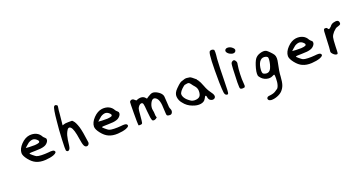

<svg xmlns="http://www.w3.org/2000/svg" viewBox="-35 -1049 3135 1660"><g transform="rotate(-20 1532.0 -218.5)"><path d="M181.6 -348.6Q216.8 -352.5 244.1 -339.8Q271.5 -327.1 286.1 -298.8Q291 -291 301.8 -282.2Q308.6 -276.4 310.1 -272.9Q311.5 -269.5 311.5 -262.7Q311.5 -249 298.3 -234.4Q285.2 -219.7 265.6 -213.9Q240.2 -205.1 188.5 -205.1Q129.9 -205.1 128.9 -200.2Q128.9 -196.3 149.4 -179.2Q169.9 -162.1 178.7 -158.2Q192.4 -152.3 223.6 -151.4Q253.9 -150.4 285.2 -153.3Q332 -159.2 339.8 -148.4Q357.4 -129.9 316.4 -114.3Q286.1 -103.5 240.2 -100.6Q191.4 -97.7 155.3 -114.3Q124 -127.9 94.7 -165Q65.4 -202.1 65.4 -227.5Q66.4 -266.6 103 -304.7Q139.6 -342.8 181.6 -348.6ZM213.9 -300.8Q204.1 -304.7 197.3 -304.7Q177.7 -304.7 155.3 -291Q146.5 -284.2 130.4 -270Q114.3 -255.9 115.2 -255.9Q117.2 -254.9 148.9 -253.4Q180.7 -252 198.2 -252.9Q225.6 -254.9 235.8 -259.8Q246.1 -264.6 242.2 -276.4Q239.3 -282.2 230.5 -290Q221.7 -297.9 213.9 -300.8Z M469.7 -511.7Q479.5 -522.5 494.1 -511.7L500 -505.9L498 -487.3Q494.1 -468.8 492.2 -435.5Q490.2 -406.2 485.4 -368.2Q480.5 -332 481.4 -331.1Q482.4 -330.1 494.1 -335.4Q505.9 -340.8 539.1 -340.8H572.3L581.1 -332Q597.7 -316.4 614.3 -264.6Q627 -222.7 640.6 -117.2Q641.6 -108.4 633.8 -97.7Q625 -88.9 617.2 -89.8Q601.6 -89.8 593.3 -106.9Q585 -124 578.1 -170.9Q564.5 -265.6 543 -286.1Q520.5 -307.6 501 -266.6Q487.3 -239.3 481.4 -199.2Q474.6 -135.7 468.8 -123Q462.9 -111.3 456.1 -108.4Q450.2 -104.5 442.9 -107.9Q435.5 -111.3 433.6 -119.1Q430.7 -127.9 434.6 -218.8Q438.5 -309.6 446.3 -378.9Q457 -498 469.7 -511.7Z M848.6 -348.6Q883.8 -352.5 911.1 -339.8Q938.5 -327.1 953.1 -298.8Q958 -291 968.8 -282.2Q975.6 -276.4 977.1 -272.9Q978.5 -269.5 978.5 -262.7Q978.5 -249 965.3 -234.4Q952.1 -219.7 932.6 -213.9Q907.2 -205.1 855.5 -205.1Q796.9 -205.1 795.9 -200.2Q795.9 -196.3 816.4 -179.2Q836.9 -162.1 845.7 -158.2Q859.4 -152.3 890.6 -151.4Q920.9 -150.4 952.1 -153.3Q999 -159.2 1006.8 -148.4Q1024.4 -129.9 983.4 -114.3Q953.1 -103.5 907.2 -100.6Q858.4 -97.7 822.3 -114.3Q791 -127.9 761.7 -165Q732.4 -202.1 732.4 -227.5Q733.4 -266.6 770 -304.7Q806.6 -342.8 848.6 -348.6ZM880.9 -300.8Q871.1 -304.7 864.3 -304.7Q844.7 -304.7 822.3 -291Q813.5 -284.2 797.4 -270Q781.2 -255.9 782.2 -255.9Q784.2 -254.9 815.9 -253.4Q847.7 -252 865.2 -252.9Q892.6 -254.9 902.8 -259.8Q913.1 -264.6 909.2 -276.4Q906.2 -282.2 897.5 -290Q888.7 -297.9 880.9 -300.8Z M1121.1 -335.9Q1124 -335 1127.9 -335Q1131.8 -335 1142.6 -325.2L1154.3 -315.4L1167 -320.3Q1180.7 -326.2 1197.3 -326.2Q1223.6 -326.2 1238.3 -307.6L1246.1 -298.8L1262.7 -310.5Q1291 -329.1 1307.6 -330.1Q1327.1 -331.1 1352.5 -315.9Q1377.9 -300.8 1387.7 -282.2Q1392.6 -273.4 1393.6 -264.6Q1394.5 -255.9 1396.5 -221.7Q1398.4 -178.7 1399.9 -167Q1401.4 -155.3 1407.2 -143.6Q1414.1 -127.9 1407.2 -112.8Q1400.4 -97.7 1385.7 -97.7Q1360.4 -97.7 1356.4 -108.4Q1354.5 -113.3 1352.5 -159.2Q1351.6 -209 1344.2 -234.9Q1336.9 -260.7 1321.3 -272.5Q1291 -294.9 1268.6 -249Q1252.9 -215.8 1259.8 -185.5Q1263.7 -170.9 1263.7 -150.4Q1263.7 -130.9 1267.6 -124Q1270.5 -119.1 1268.6 -116.2Q1266.6 -113.3 1257.8 -108.4Q1248 -102.5 1238.3 -102.5Q1228.5 -102.5 1224.6 -108.4Q1215.8 -122.1 1210 -195.3Q1206.1 -252 1201.7 -265.6Q1197.3 -279.3 1182.6 -277.3Q1172.9 -275.4 1163.6 -265.6Q1154.3 -255.9 1149.4 -242.2Q1145.5 -228.5 1143.6 -196.3Q1143.6 -193.4 1142.6 -186.5Q1137.7 -126 1134.3 -115.7Q1130.9 -105.5 1116.2 -105.5Q1115.2 -105.5 1114.3 -105.5H1099.6L1097.7 -114.3Q1095.7 -127 1096.2 -220.2Q1096.7 -313.5 1098.6 -321.3Q1101.6 -330.1 1109.9 -333.5Q1118.2 -336.9 1121.1 -335.9Z M1585.9 -339.8Q1612.3 -350.6 1629.4 -349.1Q1646.5 -347.7 1657.2 -345.2Q1668 -342.8 1707 -308.6Q1709 -299.8 1713.4 -298.3Q1717.8 -296.9 1717.8 -292Q1717.8 -288.1 1720.7 -286.1Q1723.6 -285.2 1731.9 -267.1Q1740.2 -249 1746.1 -233.4Q1760.7 -193.4 1781.2 -166Q1821.3 -115.2 1791 -98.6Q1775.4 -90.8 1755.9 -102.5Q1743.2 -110.4 1739.3 -131.8Q1738.3 -142.6 1734.4 -147Q1730.5 -151.4 1725.6 -146.5Q1722.7 -142.6 1714.8 -127.9Q1702.1 -102.5 1668.5 -97.2Q1634.8 -91.8 1593.8 -108.4Q1547.9 -125 1518.6 -164.1Q1496.1 -189.5 1492.2 -224.6Q1488.3 -259.8 1523.4 -293.9Q1549.8 -320.3 1562.5 -329.1Q1575.2 -337.9 1585.9 -339.8ZM1591.8 -298.8Q1581.1 -292 1564 -275.9Q1546.9 -259.8 1539.1 -242.2Q1533.2 -223.6 1547.9 -199.2Q1562.5 -174.8 1599.6 -151.4Q1609.4 -145.5 1628.9 -144.5Q1662.1 -144.5 1676.3 -159.2Q1690.4 -173.8 1690.4 -208Q1690.4 -234.4 1671.9 -255.9Q1658.2 -270.5 1648.4 -285.2Q1639.6 -298.8 1630.4 -302.2Q1621.1 -305.7 1591.8 -298.8Z M1902.3 -502Q1918 -507.8 1931.6 -499Q1935.5 -498 1937 -494.1Q1938.5 -490.2 1938.5 -474.6Q1938.5 -456.1 1933.6 -415Q1928.7 -340.8 1926.8 -210.9Q1925.8 -107.4 1919.9 -99.1Q1914.1 -90.8 1901.4 -96.7Q1889.6 -101.6 1886.2 -124.5Q1882.8 -147.5 1880.9 -218.8Q1877.9 -463.9 1893.6 -494.1Q1895.5 -499 1902.3 -502Z M2030.3 -467.8Q2037.1 -474.6 2049.8 -474.6Q2077.1 -474.6 2097.7 -453.1Q2107.4 -443.4 2107.4 -435.5Q2107.4 -423.8 2099.1 -417Q2090.8 -410.2 2077.1 -411.1Q2049.8 -416 2034.2 -432.6Q2015.6 -452.1 2030.3 -467.8ZM2050.8 -350.6Q2065.4 -359.4 2075.2 -347.7Q2083 -336.9 2085 -329.6Q2086.9 -322.3 2083 -304.7Q2077.1 -271.5 2075.2 -222.2Q2073.2 -172.9 2077.1 -135.7L2078.1 -115.2L2074.2 -102.5Q2043 -93.8 2032.2 -106.4L2029.3 -118.2L2028.3 -163.1Q2032.2 -323.2 2038.1 -336.9Q2042 -345.7 2050.8 -350.6Z M2299.8 -334Q2334 -344.7 2355.5 -335Q2365.2 -330.1 2385.3 -309.6Q2405.3 -289.1 2413.1 -276.4Q2427.7 -251 2415 -198.2Q2399.4 -130.9 2397.5 -84Q2394.5 -35.2 2385.3 -7.8Q2376 19.5 2355.5 41Q2337.9 58.6 2308.6 69.8Q2279.3 81.1 2252 80.1Q2236.3 78.1 2230.5 72.3Q2216.8 56.6 2232.4 43.9Q2238.3 39.1 2258.8 38.1Q2290 34.2 2307.6 22.5Q2315.4 16.6 2325.2 10.7Q2337.9 5.9 2346.2 -20Q2354.5 -45.9 2354.5 -84Q2354.5 -112.3 2351.6 -116.2Q2348.6 -120.1 2333 -111.3Q2307.6 -97.7 2274.9 -106.9Q2242.2 -116.2 2222.7 -143.6Q2215.8 -152.3 2214.4 -157.2Q2212.9 -162.1 2212.9 -174.8Q2212.9 -193.4 2220.7 -223.6Q2235.4 -277.3 2251.5 -300.8Q2267.6 -324.2 2299.8 -334ZM2334 -288.1Q2304.7 -295.9 2285.2 -276.9Q2265.6 -257.8 2258.8 -216.8Q2252.9 -178.7 2260.7 -163.1Q2263.7 -158.2 2274.4 -154.3Q2285.2 -150.4 2294.9 -150.4Q2320.3 -150.4 2334 -177.7Q2349.6 -211.9 2353.5 -252.9Q2355.5 -272.5 2349.6 -279.3Q2343.8 -285.2 2334 -288.1Z M2632.8 -348.6Q2668 -352.5 2695.3 -339.8Q2722.7 -327.1 2737.3 -298.8Q2742.2 -291 2752.9 -282.2Q2759.8 -276.4 2761.2 -272.9Q2762.7 -269.5 2762.7 -262.7Q2762.7 -249 2749.5 -234.4Q2736.3 -219.7 2716.8 -213.9Q2691.4 -205.1 2639.6 -205.1Q2581.1 -205.1 2580.1 -200.2Q2580.1 -196.3 2600.6 -179.2Q2621.1 -162.1 2629.9 -158.2Q2643.6 -152.3 2674.8 -151.4Q2705.1 -150.4 2736.3 -153.3Q2783.2 -159.2 2791 -148.4Q2808.6 -129.9 2767.6 -114.3Q2737.3 -103.5 2691.4 -100.6Q2642.6 -97.7 2606.4 -114.3Q2575.2 -127.9 2545.9 -165Q2516.6 -202.1 2516.6 -227.5Q2517.6 -266.6 2554.2 -304.7Q2590.8 -342.8 2632.8 -348.6ZM2665 -300.8Q2655.3 -304.7 2648.4 -304.7Q2628.9 -304.7 2606.4 -291Q2597.7 -284.2 2581.5 -270Q2565.4 -255.9 2566.4 -255.9Q2568.4 -254.9 2600.1 -253.4Q2631.8 -252 2649.4 -252.9Q2676.8 -254.9 2687 -259.8Q2697.3 -264.6 2693.4 -276.4Q2690.4 -282.2 2681.6 -290Q2672.9 -297.9 2665 -300.8Z M2988.3 -366.2Q3032.2 -377.9 3037.1 -349.6Q3039.1 -336.9 3034.2 -331.5Q3029.3 -326.2 3012.7 -321.3Q2996.1 -317.4 2987.8 -311Q2979.5 -304.7 2963.9 -289.1Q2944.3 -266.6 2939.5 -247.1Q2934.6 -227.5 2932.6 -166Q2931.6 -115.2 2929.7 -106Q2927.7 -96.7 2918 -96.7L2917 -97.7Q2903.3 -97.7 2885.7 -116.2Q2877 -126 2875 -132.3Q2873 -138.7 2875.5 -150.9Q2877.9 -163.1 2880.9 -240.2Q2882.8 -301.8 2884.8 -319.8Q2886.7 -337.9 2891.6 -341.8Q2896.5 -344.7 2906.7 -343.8Q2917 -342.8 2918.9 -337.9Q2924.8 -328.1 2927.7 -326.7Q2930.7 -325.2 2936.5 -328.1Q2944.3 -333 2951.2 -339.8Q2965.8 -361.3 2988.3 -366.2Z"/></g></svg>

Font: JasonHandwriting3
Style: Regular
Weight: 400
Version: Version 1.24.9